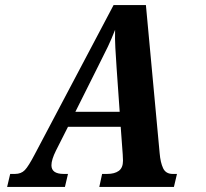

<svg xmlns="http://www.w3.org/2000/svg" viewBox="-20 -734 809 754"><path d="M8 0 20 -51H39Q63 -51 77.5 -66Q92 -81 117 -129L426 -714H553L607 -132Q610 -96 620.5 -73.5Q631 -51 658 -51H675L663 0H370L381 -51H401Q430 -51 446.5 -63Q463 -75 463 -103Q463 -108 462.5 -114.5Q462 -121 462 -127L454 -236H247L200 -143Q182 -107 182 -85Q182 -51 230 -51H247L235 0ZM366 -475 276 -295H450L438 -466Q435 -511 433 -546Q431 -581 432 -617Q418 -581 404 -551.5Q390 -522 366 -475Z"/></svg>

Font: Noto Serif Condensed
Style: Bold Italic
Weight: 700
Width: 3
Italic angle: -12°
Designer: Monotype Design Team
Foundry: Monotype Imaging Inc.
Version: Version 2.014